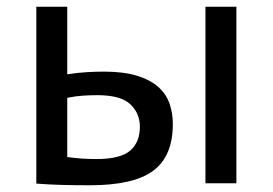

<svg xmlns="http://www.w3.org/2000/svg" viewBox="-20 -545 811 571"><path d="M180 -78Q222 -72 266 -72Q338 -72 367 -97Q396 -122 396 -168Q396 -208 367.5 -235Q339 -262 269 -262Q250 -262 226.5 -260.5Q203 -259 180 -254ZM180 -324Q212 -329 239.5 -330.5Q267 -332 289 -332Q347 -332 386.5 -320Q426 -308 450 -287Q474 -266 484 -237.5Q494 -209 494 -176Q494 -81 436 -37.5Q378 6 247 6Q205 6 166 5Q127 4 88 1V-525H180ZM591 -525H683V0H591Z"/></svg>

Font: PT Sans Caption
Style: Regular
Weight: 400
Designer: A.Korolkova, O.Umpeleva, V.Yefimov
Foundry: ParaType Ltd
Version: Version 2.004W OFL